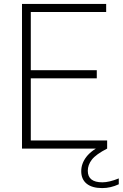

<svg xmlns="http://www.w3.org/2000/svg" viewBox="-20 -760 628 982"><path d="M92.5 0V-740H523V-698.5H137.5V-401H475V-359.5H137.5V-41.5H528V0ZM503 202Q451 202 423.2 179.5Q395.5 157 395.5 115.5Q395.5 76.5 421.8 42.2Q448 8 512.5 -24.5L528 0Q470.5 29.5 449.8 56.5Q429 83.5 429 113.5Q429 172.5 503.5 172.5Q538.5 172.5 587.5 152.5V182.5Q545.5 202 503 202Z"/></svg>

Font: Encode Sans XLt
Style: Regular
Weight: 200
Designer: Multiple Designers
Foundry: Impallari Type
Version: Version 3.002; ttfautohint (v1.8.3) -l 8 -r 50 -G 200 -x 14 